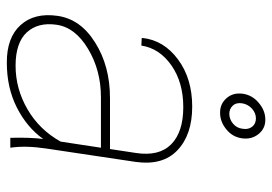

<svg xmlns="http://www.w3.org/2000/svg" viewBox="-138 -656 805 568"><g transform="rotate(90 264.0 -371.5)"><path d="M173.8 -15.6Q242.2 -15.6 302.7 -50.8Q363.3 -85.9 398.4 -148.9L416.5 -268.1H267.1Q187.5 -268.1 124 -230Q60.5 -191.9 52.7 -136.7Q44.9 -82 75.2 -48.8Q106 -15.6 173.8 -15.6ZM165 10.3Q90.8 10.7 53.7 -30.3Q16.6 -71.3 26.4 -139.6Q36.1 -208 105.5 -251Q174.8 -294.9 270 -294.9H420.4L432.1 -372.1Q442.4 -440.4 406.2 -476.1Q370.1 -511.7 296.4 -511.7Q223.1 -511.7 172.9 -476.6Q122.6 -441.4 114.3 -387.7L92.3 -388.7L91.8 -391.1Q98.6 -454.1 155.3 -496.1Q211.9 -538.1 294.9 -538.1Q377.9 -538.1 423.8 -494.6Q469.7 -451.2 458.5 -371.1L418.9 -106.4Q409.7 -45.4 416.5 0H387.2Q385.7 -58.6 390.6 -97.2Q356.4 -49.3 297.9 -19.5Q239.3 10.3 165 10.3ZM360.4 -687Q363.3 -704.1 354.5 -715.3Q345.7 -726.6 329.6 -726.6Q314 -726.6 300.8 -714.8Q288.1 -703.1 285.2 -686.5Q282.2 -668.9 292 -658.2Q301.8 -647.5 317.4 -647.9Q333 -648.4 345.7 -659.2Q358.4 -669.9 360.4 -687ZM333 -754.4Q359.4 -754.9 376 -734.4Q392.6 -713.9 388.7 -685.5Q384.8 -657.2 362.3 -639.2Q339.8 -620.6 313.5 -620.6Q287.1 -620.1 270 -639.6Q252.9 -659.2 256.8 -687.5Q260.7 -715.8 283.7 -734.9Q306.6 -754.4 333 -754.4Z"/></g></svg>

Font: Roboto-ThinItalic
Style: Italic
Weight: 250
Italic angle: -12°
Designer: Google
Version: Version 1.100141; 2013; ttfautohint (v0.94.14-c901) -l 8 -r 